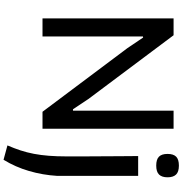

<svg xmlns="http://www.w3.org/2000/svg" viewBox="7 -817 1030 1084"><g transform="rotate(90 522.0 -275.0)"><path d="M915 -642Q880 -642 864.5 -657.5Q849 -673 849 -706Q849 -739 864.5 -754.5Q880 -770 915 -770Q950 -770 965.5 -754Q981 -738 981 -706Q981 -674 965.5 -658Q950 -642 915 -642ZM801 198Q817 161 829 124.5Q841 88 848.5 48.5Q856 9 859.5 -36Q863 -81 863 -135Q863 -140 863 -168Q863 -196 863 -235.5Q863 -275 862.5 -321.5Q862 -368 862 -411.5Q862 -455 861.5 -489.5Q861 -524 861 -540H973V-83Q968 -1 945.5 76Q923 153 882 220ZM84 -740H179L539 -259L597 -172H605V-740H707V0H611L252 -479L192 -568L186 -567V0H84Z"/></g></svg>

Font: Encode Sans Normal
Style: Medium
Weight: 500
Designer: Pablo Impallari, Andres Torresi
Foundry: Pablo Impallari, Andres Torresi
Version: Version 1.000; ttfautohint (v1.00) -l 8 -r 50 -G 200 -x 14 -